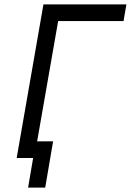

<svg xmlns="http://www.w3.org/2000/svg" viewBox="-20 -720 596 875"><path d="M178 -700H556L543 -624H245L136 0H56ZM131 0H121L117 -76H222L186 135H108Z"/></svg>

Font: Fixel Italic Variable 20240409 Display Thin
Style: Italic
Weight: 100
Italic angle: -10°
Designer: AlfaBravo + MacPaw
Foundry: Kyrylo Tkachov, Marchela Mozhyna, Serhii Makarenko, Maria Weinstein, Zakhar Kryvoshyya
Version: Version 1.211;Glyphs 3.2 (3225)